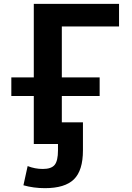

<svg xmlns="http://www.w3.org/2000/svg" viewBox="-20 -750 689 1000"><path d="M39 -250V-347H156V-730H600V-612H302V-347H499V-250H302V-113H412V33Q412 138 365 184Q318 230 214 230Q155 230 102 215L124 115Q162 130 203 130Q247 130 264.5 109Q282 88 282 33V0H255H156V-250Z"/></svg>

Font: Mplus 1p Bold
Style: Bold
Weight: 700
Version: Version 1.061